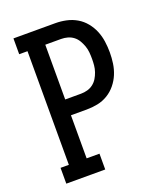

<svg xmlns="http://www.w3.org/2000/svg" viewBox="-136 -824 772 913"><g transform="rotate(-20 250.0 -367.5)"><path d="M41 0V-80H83V-655H41V-735H253Q281 -735 308.5 -729Q336 -723 360 -709Q384 -695 402 -673Q420 -651 430.5 -625.5Q441 -600 445 -572Q449 -544 449 -516Q449 -488 445 -460.5Q441 -433 430.5 -407.5Q420 -382 402 -360Q384 -338 360 -323.5Q336 -309 308.5 -303.5Q281 -298 253 -298H173V-80H238V0ZM173 -378H253Q270 -378 286 -382.5Q302 -387 315 -397Q328 -407 336.5 -421Q345 -435 350.5 -451Q356 -467 357.5 -483.5Q359 -500 359 -516Q359 -533 357.5 -549.5Q356 -566 350.5 -581.5Q345 -597 336.5 -611.5Q328 -626 315 -636Q302 -646 286 -650.5Q270 -655 253 -655H173Z"/></g></svg>

Font: Iosevka Slab Medium
Style: Regular
Weight: 500
Monospace: yes
Designer: Belleve Invis
Foundry: Belleve Invis
Version: Version 11.1.1; ttfautohint (v1.8.3)